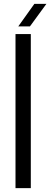

<svg xmlns="http://www.w3.org/2000/svg" viewBox="-20 -977 261 997"><path d="M60.5 0V-800H140V0ZM75 -840 158.5 -957H221L135.5 -840Z"/></svg>

Font: Big Shoulders Stencil Text
Style: Regular
Weight: 400
Designer: Patric King
Foundry: XO Type Co
Version: Version 1.000